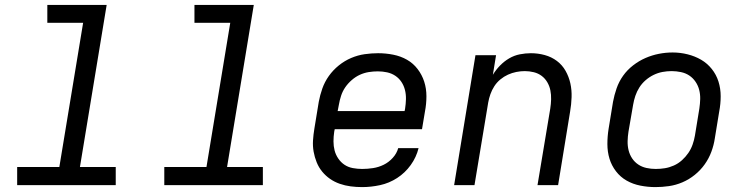

<svg xmlns="http://www.w3.org/2000/svg" viewBox="-20 -755 3040 783"><path d="M50 0V-74H222L319 -662H173V-735H415L306 -74H452V0Z M650 0V-74H822L919 -662H773V-735H1015L906 -74H1052V0Z M1457 8Q1433 8 1410 5Q1387 2 1365.5 -5.5Q1344 -13 1326 -25.5Q1308 -38 1294 -55Q1280 -72 1271.5 -93Q1263 -114 1259 -136.5Q1255 -159 1256.5 -182.5Q1258 -206 1262 -230L1280 -340Q1285 -367 1294.5 -394Q1304 -421 1321 -445Q1338 -469 1361.5 -488Q1385 -507 1412 -518.5Q1439 -530 1467 -534Q1495 -538 1522 -538Q1553 -538 1583.5 -532Q1614 -526 1639.5 -511.5Q1665 -497 1683 -473.5Q1701 -450 1710 -422Q1719 -394 1719 -362.5Q1719 -331 1713 -300L1701 -228H1345L1343 -218Q1340 -198 1340 -178.5Q1340 -159 1344.5 -141.5Q1349 -124 1359.5 -108.5Q1370 -93 1385 -83Q1400 -73 1419 -69.5Q1438 -66 1457 -66Q1479 -66 1501.5 -69.5Q1524 -73 1544.5 -83Q1565 -93 1581.5 -111Q1598 -129 1604 -151H1687Q1678 -114 1655 -82Q1632 -50 1599.5 -29Q1567 -8 1530 0Q1493 8 1457 8ZM1357 -302H1630L1632 -312Q1635 -331 1635.5 -350.5Q1636 -370 1631.5 -388Q1627 -406 1617 -421Q1607 -436 1592 -446Q1577 -456 1558.5 -460Q1540 -464 1521 -464Q1502 -464 1483.5 -461Q1465 -458 1447.5 -450Q1430 -442 1414.5 -428.5Q1399 -415 1388 -399Q1377 -383 1371 -364.5Q1365 -346 1362 -328Z M1832 0 1919 -530H2003L1990 -450Q2002 -470 2019 -487.5Q2036 -505 2056.5 -517Q2077 -529 2100 -533.5Q2123 -538 2145 -538Q2174 -538 2201.5 -530.5Q2229 -523 2251 -506.5Q2273 -490 2286.5 -466Q2300 -442 2306 -415Q2312 -388 2311 -358.5Q2310 -329 2305 -300L2256 0H2172L2224 -312Q2227 -331 2227.5 -350Q2228 -369 2224.5 -386.5Q2221 -404 2212 -419.5Q2203 -435 2189 -445.5Q2175 -456 2157 -460.5Q2139 -465 2120 -465Q2103 -465 2085.5 -461.5Q2068 -458 2051.5 -450.5Q2035 -443 2020.5 -431Q2006 -419 1996 -403.5Q1986 -388 1980 -371Q1974 -354 1971 -337L1915 0Z M2653 8Q2622 8 2591.5 2Q2561 -4 2535.5 -18.5Q2510 -33 2492 -56.5Q2474 -80 2465.5 -108Q2457 -136 2457 -167.5Q2457 -199 2462 -230L2480 -340Q2485 -367 2494.5 -394.5Q2504 -422 2521 -446Q2538 -470 2562 -488.5Q2586 -507 2612.5 -518.5Q2639 -530 2667 -535.5Q2695 -541 2723 -541Q2754 -541 2784 -533.5Q2814 -526 2839 -511.5Q2864 -497 2882.5 -474Q2901 -451 2910 -422.5Q2919 -394 2919 -362.5Q2919 -331 2913 -300L2895 -190Q2891 -163 2881 -136Q2871 -109 2854 -85Q2837 -61 2813.5 -42Q2790 -23 2763 -11.5Q2736 0 2708 4Q2680 8 2653 8ZM2654 -66Q2673 -66 2691.5 -69Q2710 -72 2728 -80Q2746 -88 2761 -101.5Q2776 -115 2787 -131Q2798 -147 2804.5 -165.5Q2811 -184 2814 -202L2832 -312Q2835 -332 2835.5 -351Q2836 -370 2831.5 -388Q2827 -406 2816.5 -421.5Q2806 -437 2791 -447Q2776 -457 2757 -461Q2738 -465 2719 -465Q2700 -465 2681.5 -461.5Q2663 -458 2645.5 -449.5Q2628 -441 2613 -428Q2598 -415 2587.5 -398.5Q2577 -382 2571 -364Q2565 -346 2562 -328L2543 -218Q2540 -199 2539.5 -179.5Q2539 -160 2543.5 -142Q2548 -124 2558 -109Q2568 -94 2583 -84Q2598 -74 2616.5 -70Q2635 -66 2654 -66Z"/></svg>

Font: Iosevka Curly Extended Oblique
Style: Regular
Weight: 400
Width: 7
Italic angle: -9°
Monospace: yes
Designer: Belleve Invis
Foundry: Belleve Invis
Version: Version 11.1.0; ttfautohint (v1.8.3)